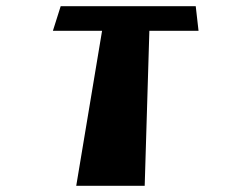

<svg xmlns="http://www.w3.org/2000/svg" viewBox="-20 -597 756 617"><path d="M150 -498H308L225 0H445L460 -498H618L609 -577H175Z"/></svg>

Font: Hussar Milosc
Style: Bold
Weight: 700
Foundry: Cannot Into Space Fonts
Version: Version 1.02